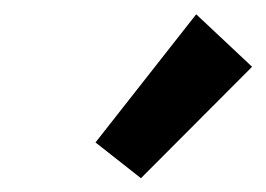

<svg xmlns="http://www.w3.org/2000/svg" viewBox="-20 -818 374 270"><path d="M114.3 -617.7 255.9 -797.9 334.5 -724.1 178.2 -567.4Z"/></svg>

Font: Reddit Sans Chocolate
Style: Bold Italic
Weight: 700
Italic angle: -11.25°
Designer: Stephen Hutchings
Version: Version 1.013